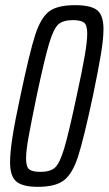

<svg xmlns="http://www.w3.org/2000/svg" viewBox="-20 -716 421 744"><path d="M19 -87Q19 -125 28.5 -186Q38 -247 59 -344Q95 -515 116.5 -581Q138 -647 170 -671.5Q202 -696 271 -696Q332 -696 356.5 -676.5Q381 -657 381 -603Q381 -566 371 -505.5Q361 -445 340 -344Q304 -176 282.5 -109.5Q261 -43 228 -17.5Q195 8 127 8Q68 8 43.5 -12.5Q19 -33 19 -87ZM277 -344Q299 -445 308.5 -500.5Q318 -556 318 -586Q318 -619 305.5 -628.5Q293 -638 262 -638Q225 -638 206.5 -622Q188 -606 170.5 -548Q153 -490 122 -344Q100 -237 90.5 -184Q81 -131 81 -102Q81 -69 93.5 -59.5Q106 -50 137 -50Q174 -50 192.5 -66Q211 -82 228.5 -140Q246 -198 277 -344Z"/></svg>

Font: Saira Ultra Condensed
Style: Italic
Weight: 400
Width: 1
Italic angle: -12°
Designer: Hector Gatti with collaboration of the Omnibus-Type team
Foundry: Omnibus-Type
Version: Version 1.001; ttfautohint (v1.8)